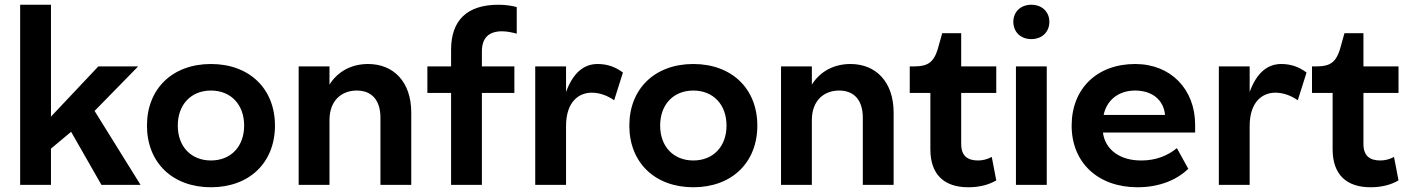

<svg xmlns="http://www.w3.org/2000/svg" viewBox="-20 -780 5933 810"><path d="M563 -500H395L195 -288V-760H65V0H195V-153L280 -224L408 0H573L379 -312Z M870 -510C708 -510 600 -406 600 -250C600 -94 708 10 870 10C1032 10 1140 -94 1140 -250C1140 -406 1032 -510 870 -510ZM870 -103C786 -103 730 -162 730 -250C730 -339 786 -398 870 -398C954 -398 1010 -339 1010 -250C1010 -162 954 -103 870 -103Z M1585 -283V0H1715V-305C1715 -435 1640 -510 1533 -510C1467 -510 1407 -482 1370 -423V-500H1240V0H1370V-273C1370 -358 1423 -398 1485 -398C1548 -398 1585 -358 1585 -283Z M1883 -570V-500H1783V-388H1883V0H2013V-388H2150V-500H2013V-563C2013 -619 2041 -648 2098 -648C2118 -648 2142 -643 2160 -638V-750C2143 -755 2115 -760 2083 -760C1951 -760 1883 -695 1883 -570Z M2571 -357 2608 -474C2576 -498 2542 -510 2501 -510C2444 -510 2398 -474 2368 -392V-500H2238V0H2368V-248C2368 -354 2425 -389 2476 -389C2508 -389 2541 -378 2571 -357Z M2905 -510C2743 -510 2635 -406 2635 -250C2635 -94 2743 10 2905 10C3067 10 3175 -94 3175 -250C3175 -406 3067 -510 2905 -510ZM2905 -103C2821 -103 2765 -162 2765 -250C2765 -339 2821 -398 2905 -398C2989 -398 3045 -339 3045 -250C3045 -162 2989 -103 2905 -103Z M3620 -283V0H3750V-305C3750 -435 3675 -510 3568 -510C3502 -510 3442 -482 3405 -423V-500H3275V0H3405V-273C3405 -358 3458 -398 3520 -398C3583 -398 3620 -358 3620 -283Z M3818 -388H3905V-150C3905 -44 3963 10 4065 10C4111 10 4151 0 4183 -19L4164 -118C4146 -108 4126 -103 4106 -103C4061 -103 4035 -123 4035 -173V-388H4183V-500H4035V-640H3955L3935 -569C3919 -520 3896 -500 3840 -500H3818Z M4266 -500V0H4396V-500ZM4331 -760C4286 -760 4255 -730 4255 -688C4255 -645 4286 -615 4331 -615C4376 -615 4407 -645 4407 -688C4407 -730 4376 -760 4331 -760Z M4501 -250C4501 -94 4612 10 4779 10C4871 10 4945 -21 4993 -68L4945 -155C4906 -123 4856 -103 4796 -103C4705 -102 4642 -149 4633 -221H5022V-253C5022 -404 4919 -510 4769 -510C4608 -510 4501 -406 4501 -250ZM4636 -295C4649 -358 4699 -398 4769 -398C4839 -398 4889 -360 4895 -295Z M5455 -357 5492 -474C5460 -498 5426 -510 5385 -510C5328 -510 5282 -474 5252 -392V-500H5122V0H5252V-248C5252 -354 5309 -389 5360 -389C5392 -389 5425 -378 5455 -357Z M5515 -388H5602V-150C5602 -44 5660 10 5762 10C5808 10 5848 0 5880 -19L5861 -118C5843 -108 5823 -103 5803 -103C5758 -103 5732 -123 5732 -173V-388H5880V-500H5732V-640H5652L5632 -569C5616 -520 5593 -500 5537 -500H5515Z"/></svg>

Font: Gully SemiBold
Style: Regular
Weight: 600
Designer: jaikishan Patel
Foundry: MagicType
Version: Version 1.000;Glyphs 3.2 (3242)